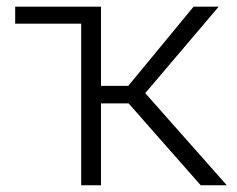

<svg xmlns="http://www.w3.org/2000/svg" viewBox="-20 -548 700 568"><path d="M360.4 -242.2H278.8V0H220.2V-478H24.9V-528.3H278.8V-293.9H359.4L552.7 -528.3H627L409.7 -272.5L650.9 0H573.7Z"/></svg>

Font: RobotoInd Light
Style: Regular
Weight: 300
Designer: Google
Version: Version 2.001151; 2014